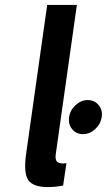

<svg xmlns="http://www.w3.org/2000/svg" viewBox="-20 -750 434 780"><path d="M171.7 -730 86.4 -126.9Q75 -47.9 94.6 -18.9Q114.1 10 174.4 10Q188.6 10 203.6 8.6Q218.6 7.3 236.4 3.9L249.9 -87.1Q238.1 -85.9 237.1 -85.9Q216.4 -85.9 210.1 -95Q203.9 -104.1 206.6 -124.1L292.3 -730ZM317 -205Q344.2 -205 366.5 -225.3Q388.7 -245.6 393.1 -274.1Q397.6 -302.6 380.8 -323Q364 -343.4 336.3 -343.4Q309.6 -343.4 287.1 -323Q264.6 -302.6 260.9 -274.4Q256.4 -245.6 273.1 -225.3Q289.7 -205 317 -205Z"/></svg>

Font: Secuela ExtLt
Style: Italic
Weight: 200
Italic angle: -8°
Designer: Fernando Haro
Foundry: deFharo
Version: Version 1.704